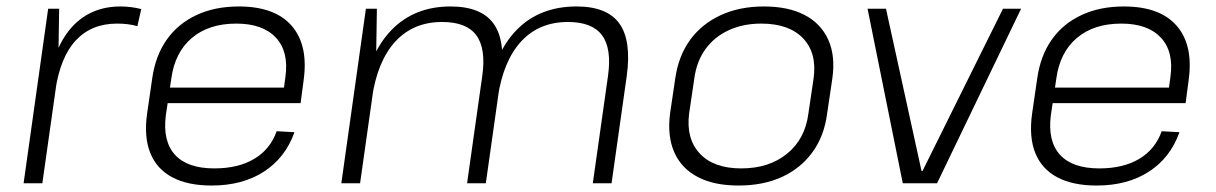

<svg xmlns="http://www.w3.org/2000/svg" viewBox="-20 -567 3761 594"><path d="M129 -540H163L160 -346L111 0H53ZM130 -305Q147 -424 204.5 -485.5Q262 -547 353 -547Q369 -547 385 -545Q401 -543 417 -539L405 -486Q378 -494 342 -494Q263 -494 214.5 -442Q166 -390 151 -285Z M635 7Q561 7 513 -18.5Q465 -44 445 -93.5Q425 -143 435 -215L451 -325Q461 -395 496 -444.5Q531 -494 588 -520.5Q645 -547 719 -547Q831 -547 883 -486.5Q935 -426 919 -316L910 -248H487L494 -296H869L856 -277L863 -329Q874 -407 833.5 -450.5Q793 -494 711 -494Q626 -494 573.5 -449.5Q521 -405 510 -324L493 -210Q483 -130 521.5 -88Q560 -46 643 -46Q717 -46 766.5 -75.5Q816 -105 836 -161L891 -158Q863 -79 796.5 -36Q730 7 635 7Z M1861 -332Q1873 -417 1842.5 -458Q1812 -499 1737 -499Q1648 -499 1592.5 -439Q1537 -379 1520 -265L1479 -201L1488 -265Q1507 -401 1578 -474Q1649 -547 1764 -547Q1858 -547 1896 -494.5Q1934 -442 1919 -332L1872 0H1814ZM1112 -540H1146L1143 -346L1094 0H1036ZM1472 -332Q1484 -417 1453.5 -458Q1423 -499 1348 -499Q1259 -499 1203.5 -439Q1148 -379 1131 -265L1090 -201L1100 -265Q1121 -402 1191.5 -474.5Q1262 -547 1374 -547Q1468 -547 1506.5 -494.5Q1545 -442 1530 -332L1483 0H1425Z M2265 7Q2189 7 2138.5 -19.5Q2088 -46 2066 -96Q2044 -146 2053 -216L2069 -324Q2079 -394 2115 -443.5Q2151 -493 2209.5 -520Q2268 -547 2343 -547Q2419 -547 2469.5 -520.5Q2520 -494 2542.5 -444Q2565 -394 2555 -324L2539 -216Q2530 -146 2493.5 -96Q2457 -46 2399 -19.5Q2341 7 2265 7ZM2273 -46Q2359 -46 2415 -91.5Q2471 -137 2481 -216L2497 -324Q2508 -403 2464.5 -448.5Q2421 -494 2335 -494Q2279 -494 2234.5 -473.5Q2190 -453 2162.5 -415Q2135 -377 2128 -324L2112 -216Q2102 -138 2145 -92Q2188 -46 2273 -46Z M2664 -540H2721L2831 -38H2834L3083 -540H3139L2879 0H2773Z M3373 7Q3299 7 3251 -18.5Q3203 -44 3183 -93.5Q3163 -143 3173 -215L3189 -325Q3199 -395 3234 -444.5Q3269 -494 3326 -520.5Q3383 -547 3457 -547Q3569 -547 3621 -486.5Q3673 -426 3657 -316L3648 -248H3225L3232 -296H3607L3594 -277L3601 -329Q3612 -407 3571.5 -450.5Q3531 -494 3449 -494Q3364 -494 3311.5 -449.5Q3259 -405 3248 -324L3231 -210Q3221 -130 3259.5 -88Q3298 -46 3381 -46Q3455 -46 3504.5 -75.5Q3554 -105 3574 -161L3629 -158Q3601 -79 3534.5 -36Q3468 7 3373 7Z"/></svg>

Font: Pathway Extreme 8pt Thin 12pt Thin
Style: Italic
Weight: 250
Italic angle: -8°
Version: Version 1.001;gftools[0.9.26]